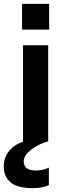

<svg xmlns="http://www.w3.org/2000/svg" viewBox="-44 -732 344 992"><path d="M70 -579V-712H210V-579ZM205 -2Q151.5 13.5 115 42.8Q78.5 72 78.5 101Q78.5 126.5 95 137.8Q111.5 149 140.5 149Q155.5 149 173 145.8Q190.5 142.5 208.5 134V224.5Q176 240 124.5 240Q46.5 240 11 210.5Q-24.5 181 -24.5 128Q-24.5 82 2.5 48.8Q29.5 15.5 75 0V-498H205Z"/></svg>

Font: Alatsi
Style: Regular
Weight: 400
Designer: Spyros Zevelakis, Eben Sorkin
Foundry: www.sorkintype.com
Version: Version 1.008; ttfautohint (v1.8.4.7-5d5b)